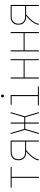

<svg xmlns="http://www.w3.org/2000/svg" viewBox="1382 -2118 737 3540"><g transform="rotate(-90 1750.0 -348.5)"><path d="M240 0V-502H60V-520H440V-502H260V0Z M564 0Q564 -24 573 -47Q582 -70 594.5 -91Q607 -112 622.5 -131Q638 -150 654.5 -168Q671 -186 689 -202.5Q707 -219 725 -235H715Q696 -235 676 -238Q656 -241 638.5 -249.5Q621 -258 606 -271Q591 -284 581.5 -301.5Q572 -319 568 -338.5Q564 -358 564 -378Q564 -397 568 -416.5Q572 -436 581.5 -453.5Q591 -471 606 -484.5Q621 -498 638.5 -506Q656 -514 676 -517Q696 -520 715 -520H928V0H909V-235H754Q735 -219 716.5 -202.5Q698 -186 680.5 -168.5Q663 -151 646.5 -132Q630 -113 616.5 -92Q603 -71 593 -48Q583 -25 583 0ZM715 -253H909V-502H715Q698 -502 681 -499.5Q664 -497 648.5 -489.5Q633 -482 620 -470.5Q607 -459 598.5 -444Q590 -429 586.5 -412Q583 -395 583 -378Q583 -360 586.5 -343Q590 -326 598.5 -311Q607 -296 620 -284.5Q633 -273 648.5 -265.5Q664 -258 681 -255.5Q698 -253 715 -253Z M1048 0 1059 -37 1125 -260 1048 -520H1067L1142 -269H1240V-520H1260V-269H1358L1433 -520H1452L1375 -260L1452 0H1433L1358 -251H1260V0H1240V-251H1142L1067 0Z M1575 0V-18H1747V-502H1589V-520H1767V-18H1925V0ZM1750 -644Q1745 -644 1739.5 -645.5Q1734 -647 1730.5 -650.5Q1727 -654 1725.5 -659.5Q1724 -665 1724 -670Q1724 -675 1725.5 -680.5Q1727 -686 1730.5 -689.5Q1734 -693 1739.5 -695Q1745 -697 1750 -697Q1755 -697 1760.5 -695Q1766 -693 1769.5 -689.5Q1773 -686 1775 -680.5Q1777 -675 1777 -670Q1777 -665 1775 -659.5Q1773 -654 1769.5 -650.5Q1766 -647 1760.5 -645.5Q1755 -644 1750 -644Z M2072 0V-520H2091V-281H2409V-520H2428V0H2409V-263H2091V0Z M2572 0V-520H2591V-281H2909V-520H2928V0H2909V-263H2591V0Z M3064 0Q3064 -24 3073 -47Q3082 -70 3094.5 -91Q3107 -112 3122.5 -131Q3138 -150 3154.5 -168Q3171 -186 3189 -202.5Q3207 -219 3225 -235H3215Q3196 -235 3176 -238Q3156 -241 3138.5 -249.5Q3121 -258 3106 -271Q3091 -284 3081.5 -301.5Q3072 -319 3068 -338.5Q3064 -358 3064 -378Q3064 -397 3068 -416.5Q3072 -436 3081.5 -453.5Q3091 -471 3106 -484.5Q3121 -498 3138.5 -506Q3156 -514 3176 -517Q3196 -520 3215 -520H3428V0H3409V-235H3254Q3235 -219 3216.5 -202.5Q3198 -186 3180.5 -168.5Q3163 -151 3146.5 -132Q3130 -113 3116.5 -92Q3103 -71 3093 -48Q3083 -25 3083 0ZM3215 -253H3409V-502H3215Q3198 -502 3181 -499.5Q3164 -497 3148.5 -489.5Q3133 -482 3120 -470.5Q3107 -459 3098.5 -444Q3090 -429 3086.5 -412Q3083 -395 3083 -378Q3083 -360 3086.5 -343Q3090 -326 3098.5 -311Q3107 -296 3120 -284.5Q3133 -273 3148.5 -265.5Q3164 -258 3181 -255.5Q3198 -253 3215 -253Z"/></g></svg>

Font: Zed Mono Thin
Style: Regular
Weight: 100
Monospace: yes
Designer: Belleve Invis
Foundry: Belleve Invis
Version: Version 1.0.0; ttfautohint (v1.8.4)